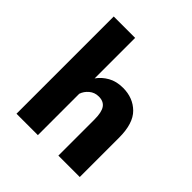

<svg xmlns="http://www.w3.org/2000/svg" viewBox="-198 -898 1047 1047"><g transform="rotate(45 325.0 -375.0)"><path d="M87.5 0V-750H252.5V-437.5Q275 -469.5 311.5 -490.2Q348 -511 399 -511Q476 -511 525.8 -461.8Q575.5 -412.5 575.5 -303V0H410.5V-277.5Q410.5 -334.5 393.2 -359.2Q376 -384 339 -384Q307 -384 284 -364.5Q261 -345 252.5 -319V0Z"/></g></svg>

Font: Trispace
Style: Bold
Weight: 700
Designer: Tyler Finck
Foundry: Etcetera Type Company
Version: Version 1.210; ttfautohint (v1.8.3)